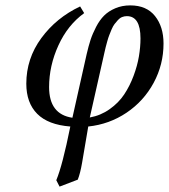

<svg xmlns="http://www.w3.org/2000/svg" viewBox="-20 -463 630 716"><path d="M365.2 -248 314.9 -24.9Q355.5 -32.2 388.9 -55.9Q422.4 -79.6 443.1 -110.8Q463.9 -142.1 478 -179.9Q492.2 -217.8 498 -252.7Q503.9 -287.6 503.9 -319.8Q503.9 -402.8 453.1 -402.8Q443.8 -402.8 435.3 -399.4Q426.8 -396 419.9 -388.4Q413.1 -380.9 407.2 -373.3Q401.4 -365.7 396.2 -353.5Q391.1 -341.3 387.5 -332Q383.8 -322.8 379.9 -308.6Q376 -294.4 374 -286.6Q372.1 -278.8 369.1 -265.4Q366.2 -252 365.2 -248ZM270 207 202.1 232.9 189.9 209Q212.9 154.3 242.2 8.8Q159.2 2.4 118.7 -38.6Q78.1 -79.6 78.1 -150.9Q78.1 -244.6 134 -320.8Q189.9 -397 278.8 -439L293.9 -414.1Q232.4 -369.6 197.8 -293.7Q163.1 -217.8 163.1 -138.2Q163.1 -36.6 250 -23.9L303.2 -261.2Q310.1 -291 317.6 -314.2Q325.2 -337.4 338.4 -362.8Q351.6 -388.2 368.2 -404.8Q384.8 -421.4 409.9 -432.1Q435.1 -442.9 465.8 -442.9Q526.4 -442.9 558.1 -403.1Q589.8 -363.3 589.8 -300.8Q589.8 -222.2 553 -154.1Q516.1 -85.9 451.9 -42.7Q387.7 0.5 309.1 8.8L286.1 144Q279.3 183.6 270 207Z"/></svg>

Font: Common Serif Medium
Style: Italic
Weight: 500
Italic angle: -12°
Designer: Philipp H. Poll, Khaled Hosny
Foundry: Stefan Peev, Context Ltd.
Version: Version 1.026